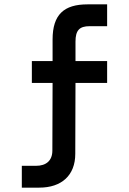

<svg xmlns="http://www.w3.org/2000/svg" viewBox="-20 -780 591 880"><path d="M126 -500V-400H221L220 -90C220 -44 192 -20 145 -20H80V80H160C262 80 325 24 325 -75L326 -400H471V-500H326V-589C326 -641 344 -660 391 -660H471V-760H381C274 -760 221 -714 221 -599V-500Z"/></svg>

Font: Goli Medium
Style: Regular
Weight: 500
Designer: jaikishan Patel
Foundry: MagicType
Version: Version 1.000;Glyphs 3.2 (3242)